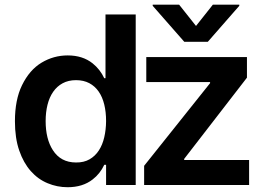

<svg xmlns="http://www.w3.org/2000/svg" viewBox="-20 -789 1137 819"><path d="M268.5 9.6Q223.7 9.6 182.9 -7.5Q142 -24.5 111.2 -59.3Q80.3 -94.1 62 -147Q43.7 -199.9 43.7 -272Q43.7 -363.6 73.9 -425.4Q105.8 -490.8 157.3 -521.7Q208.8 -552.6 268.8 -552.6Q332.7 -552.6 375 -518.8Q407.3 -492.9 424.7 -455.3H430V-727.3H558.9V0H432.5V-85.9H424.7Q407 -47.9 375 -23.4Q332.7 9.6 268.5 9.6ZM1042.6 0H594.8V-81.7L876.1 -434.3V-438.9H604V-545.5H1033.4V-457.7L765.6 -111.2V-106.5H1042.6ZM304.3 -95.9Q337.7 -95.5 361.9 -109.4Q386 -123.2 401.6 -147.2Q417.3 -171.2 424.7 -203.5Q432.2 -235.8 432.5 -272.7Q432.5 -311.1 424.7 -343.2Q416.9 -375.4 400.9 -398.4Q384.9 -421.5 360.8 -434.3Q336.6 -447.1 304.3 -447.1Q271.7 -447.1 247.3 -433.9Q223 -420.8 206.9 -397.5Q190.7 -374.3 182.7 -342.3Q174.7 -310.4 174.7 -272.7Q174.7 -196.4 205.3 -148.8Q239 -95.9 304.3 -95.9ZM866.5 -610.8H766L631.4 -764.2V-769.2H744L816.1 -678.3L888.1 -769.2H1000.7V-764.2Z"/></svg>

Font: Linik Sans SemiBold
Style: Regular
Weight: 600
Designer: Fonts by Rasmus Andersson / Changes by Cristiano Sobral with parts from Marc Monis
Foundry: rsms
Version: Version 3.020; ttfautohint (v1.6)